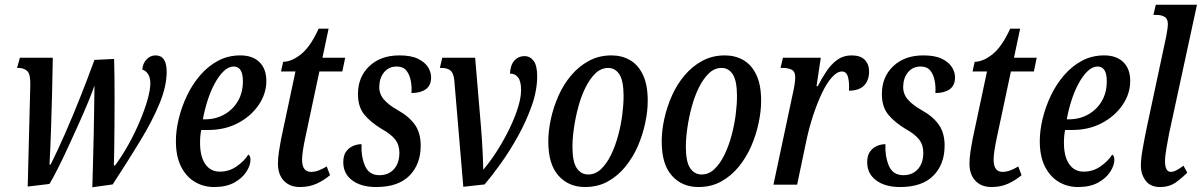

<svg xmlns="http://www.w3.org/2000/svg" viewBox="-20 -780 5076 811"><path d="M370 11Q371 -35 373 -96.5Q375 -158 376 -221Q377 -284 378 -337Q379 -390 379 -419Q371 -394 353.5 -351.5Q336 -309 313.5 -259Q291 -209 268 -159Q245 -109 224 -67.5Q203 -26 189 -3L97 8L108 -421Q109 -467 95 -480Q81 -493 58 -493H52L64 -536H203Q202 -465 200 -387.5Q198 -310 195.5 -232.5Q193 -155 189 -85H194Q222 -141 255 -216Q288 -291 320 -372Q352 -453 379 -527L462 -531Q463 -501 463.5 -454.5Q464 -408 464 -354.5Q464 -301 463.5 -247.5Q463 -194 462.5 -150Q462 -106 461 -81H466Q497 -123 524 -172Q551 -221 571.5 -270Q592 -319 603.5 -360Q615 -401 615 -428Q615 -452 605.5 -467Q596 -482 581 -486Q583 -512 599 -529Q615 -546 637 -546Q684 -546 684 -477Q684 -416 654 -343Q624 -270 572 -184.5Q520 -99 456 -1Z M884 10Q840 10 803.5 -11.5Q767 -33 745 -76Q723 -119 723 -184Q723 -229 735 -278.5Q747 -328 769.5 -375.5Q792 -423 825 -461.5Q858 -500 900.5 -523Q943 -546 995 -546Q1047 -546 1076 -517.5Q1105 -489 1105 -438Q1105 -384 1072.5 -336.5Q1040 -289 985 -260Q930 -231 860 -231H830Q825 -207 825 -177Q825 -119 847 -87Q869 -55 909 -55Q948 -55 980 -77.5Q1012 -100 1029 -127Q1038 -122 1038 -105Q1038 -82 1021 -55Q1004 -28 970 -9Q936 10 884 10ZM846 -276Q891 -276 927.5 -296.5Q964 -317 985 -353Q1006 -389 1006 -437Q1006 -499 967 -499Q945 -499 924.5 -479Q904 -459 886.5 -426.5Q869 -394 856.5 -354.5Q844 -315 837 -276Z M1247 10Q1204 10 1179 -16.5Q1154 -43 1154 -89Q1154 -113 1158.5 -141.5Q1163 -170 1167 -191L1228 -478H1167L1176 -519Q1211 -519 1251 -550.5Q1291 -582 1326 -659H1368L1342 -536H1438L1426 -478H1329L1269 -196Q1263 -168 1259.5 -144.5Q1256 -121 1256 -105Q1256 -54 1294 -54Q1311 -54 1328.5 -61Q1346 -68 1360 -77L1374 -40Q1348 -18 1317 -4Q1286 10 1247 10Z M1569 10Q1506 10 1468 -18Q1430 -46 1430 -95Q1430 -124 1442.5 -140.5Q1455 -157 1472.5 -164Q1490 -171 1507 -171Q1505 -118 1522 -79Q1539 -40 1583 -40Q1621 -40 1644 -65.5Q1667 -91 1667 -135Q1667 -168 1649 -191Q1631 -214 1591 -236Q1545 -264 1518.5 -296.5Q1492 -329 1492 -383Q1492 -455 1540 -500.5Q1588 -546 1667 -546Q1716 -546 1745 -532Q1774 -518 1787.5 -497Q1801 -476 1801 -453Q1801 -419 1778.5 -403Q1756 -387 1718 -387Q1720 -414 1715 -439.5Q1710 -465 1696.5 -482Q1683 -499 1656 -499Q1623 -499 1603 -475.5Q1583 -452 1582 -415Q1581 -384 1601 -360.5Q1621 -337 1658 -316Q1707 -289 1732 -254Q1757 -219 1757 -165Q1757 -86 1709.5 -38Q1662 10 1569 10Z M1899 -440Q1896 -471 1883 -482Q1870 -493 1846 -493H1838L1848 -536H1987L2012 -240Q2016 -190 2018.5 -140Q2021 -90 2021 -65H2023Q2054 -102 2082 -146.5Q2110 -191 2132.5 -237.5Q2155 -284 2168 -326Q2181 -368 2181 -400Q2181 -437 2168 -453.5Q2155 -470 2134 -469Q2136 -506 2153 -524.5Q2170 -543 2195 -543Q2219 -543 2234 -523Q2249 -503 2249 -458Q2249 -398 2226 -333Q2203 -268 2168 -205Q2133 -142 2095 -89Q2057 -36 2027 -1L1937 9Z M2451 10Q2382 10 2339 -38Q2296 -86 2296 -182Q2296 -228 2307 -278Q2318 -328 2339 -375.5Q2360 -423 2392.5 -461.5Q2425 -500 2467.5 -523Q2510 -546 2563 -546Q2606 -546 2640.5 -526.5Q2675 -507 2695.5 -464.5Q2716 -422 2716 -354Q2716 -311 2705.5 -261Q2695 -211 2674.5 -163.5Q2654 -116 2622 -76.5Q2590 -37 2547.5 -13.5Q2505 10 2451 10ZM2465 -43Q2495 -43 2519 -66Q2543 -89 2561 -126Q2579 -163 2591 -207.5Q2603 -252 2608.5 -295.5Q2614 -339 2614 -374Q2614 -438 2596.5 -465.5Q2579 -493 2549 -493Q2519 -493 2495.5 -470.5Q2472 -448 2453.5 -411Q2435 -374 2423 -329.5Q2411 -285 2404.5 -240.5Q2398 -196 2398 -160Q2398 -97 2416 -70Q2434 -43 2465 -43Z M2930 10Q2861 10 2818 -38Q2775 -86 2775 -182Q2775 -228 2786 -278Q2797 -328 2818 -375.5Q2839 -423 2871.5 -461.5Q2904 -500 2946.5 -523Q2989 -546 3042 -546Q3085 -546 3119.5 -526.5Q3154 -507 3174.5 -464.5Q3195 -422 3195 -354Q3195 -311 3184.5 -261Q3174 -211 3153.5 -163.5Q3133 -116 3101 -76.5Q3069 -37 3026.5 -13.5Q2984 10 2930 10ZM2944 -43Q2974 -43 2998 -66Q3022 -89 3040 -126Q3058 -163 3070 -207.5Q3082 -252 3087.5 -295.5Q3093 -339 3093 -374Q3093 -438 3075.5 -465.5Q3058 -493 3028 -493Q2998 -493 2974.5 -470.5Q2951 -448 2932.5 -411Q2914 -374 2902 -329.5Q2890 -285 2883.5 -240.5Q2877 -196 2877 -160Q2877 -97 2895 -70Q2913 -43 2944 -43Z M3328 -381Q3339 -429 3339 -453Q3339 -479 3323 -486Q3307 -493 3290 -493H3277L3287 -536H3447L3429 -416H3434Q3452 -451 3472 -480.5Q3492 -510 3517.5 -528Q3543 -546 3577 -546Q3615 -546 3633 -527Q3651 -508 3651 -478Q3651 -441 3630 -419Q3609 -397 3566 -397Q3568 -434 3561.5 -456Q3555 -478 3536 -478Q3516 -478 3494 -453.5Q3472 -429 3452 -387Q3432 -345 3414.5 -292Q3397 -239 3385 -181L3347 0H3247Z M3782 10Q3719 10 3681 -18Q3643 -46 3643 -95Q3643 -124 3655.5 -140.5Q3668 -157 3685.5 -164Q3703 -171 3720 -171Q3718 -118 3735 -79Q3752 -40 3796 -40Q3834 -40 3857 -65.5Q3880 -91 3880 -135Q3880 -168 3862 -191Q3844 -214 3804 -236Q3758 -264 3731.5 -296.5Q3705 -329 3705 -383Q3705 -455 3753 -500.5Q3801 -546 3880 -546Q3929 -546 3958 -532Q3987 -518 4000.5 -497Q4014 -476 4014 -453Q4014 -419 3991.5 -403Q3969 -387 3931 -387Q3933 -414 3928 -439.5Q3923 -465 3909.5 -482Q3896 -499 3869 -499Q3836 -499 3816 -475.5Q3796 -452 3795 -415Q3794 -384 3814 -360.5Q3834 -337 3871 -316Q3920 -289 3945 -254Q3970 -219 3970 -165Q3970 -86 3922.5 -38Q3875 10 3782 10Z M4168 10Q4125 10 4100 -16.5Q4075 -43 4075 -89Q4075 -113 4079.5 -141.5Q4084 -170 4088 -191L4149 -478H4088L4097 -519Q4132 -519 4172 -550.5Q4212 -582 4247 -659H4289L4263 -536H4359L4347 -478H4250L4190 -196Q4184 -168 4180.5 -144.5Q4177 -121 4177 -105Q4177 -54 4215 -54Q4232 -54 4249.5 -61Q4267 -68 4281 -77L4295 -40Q4269 -18 4238 -4Q4207 10 4168 10Z M4533 10Q4489 10 4452.5 -11.5Q4416 -33 4394 -76Q4372 -119 4372 -184Q4372 -229 4384 -278.5Q4396 -328 4418.5 -375.5Q4441 -423 4474 -461.5Q4507 -500 4549.5 -523Q4592 -546 4644 -546Q4696 -546 4725 -517.5Q4754 -489 4754 -438Q4754 -384 4721.5 -336.5Q4689 -289 4634 -260Q4579 -231 4509 -231H4479Q4474 -207 4474 -177Q4474 -119 4496 -87Q4518 -55 4558 -55Q4597 -55 4629 -77.5Q4661 -100 4678 -127Q4687 -122 4687 -105Q4687 -82 4670 -55Q4653 -28 4619 -9Q4585 10 4533 10ZM4495 -276Q4540 -276 4576.5 -296.5Q4613 -317 4634 -353Q4655 -389 4655 -437Q4655 -499 4616 -499Q4594 -499 4573.5 -479Q4553 -459 4535.5 -426.5Q4518 -394 4505.5 -354.5Q4493 -315 4486 -276Z M4880 10Q4839 10 4819 -17Q4799 -44 4799 -81Q4799 -108 4806.5 -151Q4814 -194 4824 -242L4906 -626Q4909 -642 4911 -656Q4913 -670 4913 -678Q4913 -701 4899 -709Q4885 -717 4865 -717H4852L4862 -760H5036L4918 -215Q4913 -189 4907 -154.5Q4901 -120 4901 -99Q4901 -54 4926 -54Q4937 -54 4950.5 -61.5Q4964 -69 4979 -80L4995 -51Q4976 -31 4948 -10.5Q4920 10 4880 10Z"/></svg>

Font: Noto Serif ExtraCondensed Medium
Style: Italic
Weight: 500
Width: 2
Italic angle: -12°
Designer: Monotype Design Team
Foundry: Monotype Imaging Inc.
Version: Version 2.013; ttfautohint (v1.8.4.7-5d5b)